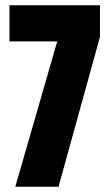

<svg xmlns="http://www.w3.org/2000/svg" viewBox="-20 -708 411 728"><path d="M38 0 197 -551H16V-688H359V-568L202 0Z"/></svg>

Font: Saira ExtraCondensed Black
Style: Regular
Weight: 900
Width: 2
Designer: Hector Gatti with collaboration of the Omnibus-Type team
Foundry: Omnibus-Type
Version: Version 1.101